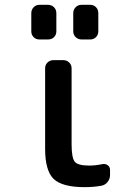

<svg xmlns="http://www.w3.org/2000/svg" viewBox="-20 -770 540 800"><path d="M320.3 -605.5Q305.7 -605.5 295.4 -615.2Q285.2 -625 285.2 -639.6V-714.8Q285.2 -729.5 294.9 -739.7Q304.7 -750 320.3 -750H355.5Q370.1 -750 379.9 -740.2Q389.6 -730.5 389.6 -714.8V-639.6Q389.6 -625 379.9 -615.2Q370.1 -605.5 355.5 -605.5ZM144.5 -605.5Q129.9 -605.5 120.1 -615.2Q110.4 -625 110.4 -639.6V-714.8Q110.4 -729.5 120.1 -739.7Q129.9 -750 144.5 -750H179.7Q194.3 -750 204.6 -740.2Q214.8 -730.5 214.8 -714.8V-639.6Q214.8 -625 205.1 -615.2Q195.3 -605.5 179.7 -605.5ZM405.3 -85.9Q418 -88.9 428.2 -82Q438.5 -75.2 438.5 -61.5V-40Q438.5 -24.4 428.2 -11.7Q418 1 402.3 3.9Q369.1 9.8 333 9.8Q239.3 9.8 203.6 -24.4Q168 -58.6 168 -150.4V-485.4Q168 -500 178.2 -509.8Q188.5 -519.5 203.1 -519.5H243.2Q257.8 -519.5 268.1 -509.8Q278.3 -500 278.3 -485.4V-169.9Q278.3 -112.3 291.5 -96.2Q304.7 -80.1 351.6 -80.1Q377.9 -80.1 405.3 -85.9Z"/></svg>

Font: Rounded-L Mgen+ 1m medium
Style: Regular
Weight: 500
Designer: [Source Han Sans]
Ryoko NISHIZUKA  (kana & ideographs); Paul D. Hunt (Latin, Greek & Cyrillic); Wenlong ZHANG  (bopomofo
Version: Version 1.059.20150602